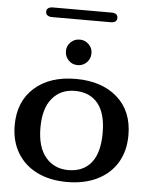

<svg xmlns="http://www.w3.org/2000/svg" viewBox="-56 -857 710 913"><g transform="rotate(5 298.5 -400.5)"><path d="M27 -237Q27 -351 100.5 -416.5Q174 -482 298 -482Q422 -482 496 -417Q570 -352 570 -237Q570 -161 536.5 -105.5Q503 -50 441.5 -20Q380 10 298 10Q216 10 155 -20Q94 -50 60.5 -106Q27 -162 27 -237ZM299 -47Q370 -47 408.5 -94.5Q447 -142 447 -237Q447 -331 408 -378Q369 -425 298 -425Q231 -425 190.5 -377Q150 -329 150 -237Q150 -144 191 -95.5Q232 -47 299 -47ZM239 -610Q239 -635 257 -652.5Q275 -670 300 -670Q325 -670 343 -652.5Q361 -635 361 -610Q361 -584 343.5 -566Q326 -548 300 -548Q274 -548 256.5 -566Q239 -584 239 -610ZM129 -788Q129 -799 137 -805Q145 -811 160 -811H439Q469 -811 469 -788Q469 -765 439 -765H160Q145 -765 137 -771Q129 -777 129 -788Z"/></g></svg>

Font: Raigarh Medium
Style: Regular
Weight: 500
Designer: jaikishan Patel
Foundry: MagicType
Version: Version 1.000